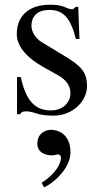

<svg xmlns="http://www.w3.org/2000/svg" viewBox="-20 -479 429 812"><path d="M113 -369C113 -416 145 -437 188 -437C248 -437 278 -404 301 -314H316L311 -450H300C292 -441 288 -440 284 -440C277 -440 267 -443 256 -448C235 -458 213 -459 189 -459C107 -459 51 -415 51 -336C51 -285 88 -237 171 -191L225 -161C258 -143 278 -117 278 -86C278 -45 246 -12 195 -12C126 -12 89 -56 68 -153H52V4H65C71 -6 77 -8 89 -8C100 -8 111 -7 135 1C158 9 187 10 208 10C284 10 348 -48 348 -115C348 -172 324 -199 260 -238L156 -301C128 -318 113 -347 113 -369ZM166 313C196 303 278 237 278 166C278 83 220 70 196 70C172 70 138 85 138 128C138 168 174 178 200 178C212 178 218 174 224 174C232 174 238 179 238 188C238 207 222 252 156 294Z"/></svg>

Font: XITS Math
Style: Regular
Weight: 400
Designer: MicroPress Inc., with final additions and corrections provided by Coen Hoffman, Elsevier (retired)
Version: Version 1.302